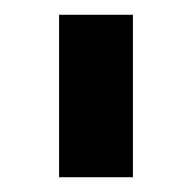

<svg xmlns="http://www.w3.org/2000/svg" viewBox="-20 -720 260 260"><path d="M60 -700H160V-480H60Z"/></svg>

Font: .
Style: 
Weight: 500
Designer: A.Korolkova, Vitaly Kuzmin
Foundry: ParaType Ltd
Version: Version 1.000; Glyphs 3.2, build 3192.0